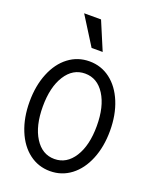

<svg xmlns="http://www.w3.org/2000/svg" viewBox="-176 -1075 953 1184"><g transform="rotate(20 300.0 -483.5)"><path d="M436.5 -35.6Q376.5 9.8 299.8 9.8Q223.1 9.8 163.1 -35.6Q103 -81.1 69.6 -163.3Q36.1 -245.6 36.1 -350.1Q36.1 -454.6 69.6 -536.9Q103 -619.1 163.1 -664.6Q223.1 -710 299.8 -710Q376.5 -710 436.5 -664.6Q496.6 -619.1 530.3 -536.9Q564 -454.6 564 -350.1Q564 -245.6 530.3 -163.3Q496.6 -81.1 436.5 -35.6ZM299.8 -629.9Q219.7 -629.9 171.4 -553.7Q123 -477.5 123 -350.1Q123 -222.7 171.4 -146.2Q219.7 -69.8 299.8 -69.8Q379.9 -69.8 428.5 -146.2Q477.1 -222.7 477.1 -350.1Q477.1 -477.5 428.7 -553.7Q380.4 -629.9 299.8 -629.9ZM355 -792H282.2L166 -977.1H276.9Z"/></g></svg>

Font: CommitMono
Style: Regular
Weight: 400
Monospace: yes
Designer: Eigil Nikolajsen
Foundry: Eigil Nikolajsen
Version: Version 1.143